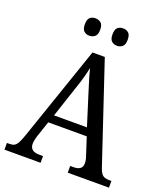

<svg xmlns="http://www.w3.org/2000/svg" viewBox="-161 -1019 978 1129"><g transform="rotate(20 327.5 -454.5)"><path d="M1 0V-42H18Q36 -42 47 -48Q58 -54 67.5 -71Q77 -88 88 -120L292 -714H369L577 -92Q584 -72 592.5 -61Q601 -50 613.5 -46Q626 -42 644 -42H655V0H397V-42H418Q446 -42 459.5 -53Q473 -64 473 -86Q473 -93 472 -100Q471 -107 469 -115Q467 -123 464 -131L429 -239H188L154 -138Q152 -130 149.5 -121Q147 -112 146 -104Q145 -96 145 -89Q145 -66 159.5 -54Q174 -42 205 -42H227V0ZM206 -289H412L355 -470Q346 -500 337.5 -526.5Q329 -553 322 -577Q315 -601 310 -623Q305 -601 299.5 -578.5Q294 -556 286.5 -532Q279 -508 269 -479ZM414 -800Q393 -800 379.5 -812Q366 -824 366 -854Q366 -886 379.5 -897.5Q393 -909 414 -909Q433 -909 447 -897.5Q461 -886 461 -854Q461 -824 447 -812Q433 -800 414 -800ZM240 -800Q220 -800 206.5 -812Q193 -824 193 -854Q193 -886 206.5 -897.5Q220 -909 240 -909Q260 -909 274.5 -897.5Q289 -886 289 -854Q289 -824 274.5 -812Q260 -800 240 -800Z"/></g></svg>

Font: Noto Serif Khmer SemiCondensed
Style: Regular
Weight: 400
Width: 4
Designer: Danh Hong and the Monotype Design Team
Foundry: Monotype Imaging Inc.
Version: Version 2.004